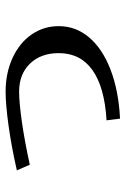

<svg xmlns="http://www.w3.org/2000/svg" viewBox="98 -540 447 683"><g transform="rotate(-90 321.5 -198.5)"><path d="M235 -43 241 5Q340 0 414.5 -28.5Q489 -57 529.5 -104.5Q570 -152 570 -213Q570 -267 540 -310Q510 -353 456.5 -377.5Q403 -402 337 -402Q291 -402 215.5 -391.5Q140 -381 57 -362L77 -316Q159 -334 228.5 -344Q298 -354 337 -354Q399 -354 436.5 -315.5Q474 -277 474 -213Q474 -136 413.5 -93Q353 -50 235 -43Z"/></g></svg>

Font: LXGW Marker Gothic
Style: Regular
Weight: 400
Version: Version 1.001